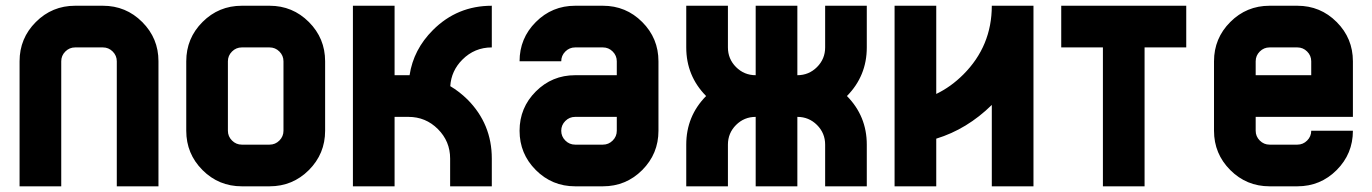

<svg xmlns="http://www.w3.org/2000/svg" viewBox="-20 -655 4825 675"><path d="M195.3 -439.5V0H48.8V-439.5Q48.8 -520.5 106 -577.6Q163.1 -634.8 244.1 -634.8H341.8Q422.9 -634.8 480 -577.6Q537.1 -520.5 537.1 -439.9V0H390.6V-439.5Q390.6 -459.5 376.2 -473.9Q361.8 -488.3 341.8 -488.3H244.1Q224.1 -488.3 209.7 -473.9Q195.3 -459.5 195.3 -439.5Z M927.7 -488.3H830.1Q810.1 -488.3 795.7 -473.9Q781.2 -459.5 781.2 -439.5V-195.3Q781.2 -175.3 795.7 -160.9Q810.1 -146.5 830.1 -146.5H927.7Q947.8 -146.5 962.2 -160.9Q976.6 -175.3 976.6 -195.3V-439.5Q976.6 -459.5 962.2 -473.9Q947.8 -488.3 927.7 -488.3ZM830.1 -634.8H927.7Q1008.8 -634.8 1065.9 -577.6Q1123 -520.5 1123 -439.5V-195.3Q1123 -114.3 1065.9 -57.1Q1008.8 0 927.7 0H830.1Q749 0 691.9 -57.1Q634.8 -114.3 634.8 -195.3V-439.5Q634.8 -520.5 691.9 -577.6Q749 -634.8 830.1 -634.8Z M1367.2 -244.1V0H1220.7V-634.8H1367.2V-390.6H1419.9Q1433.6 -481 1502 -549.3Q1587.4 -634.8 1709 -634.8V-488.3Q1648.4 -488.3 1605.5 -445.3Q1566.4 -406.2 1563 -352.1Q1595.2 -333 1623.5 -305.2Q1709 -219.2 1709 -97.7V0H1562.5V-97.7Q1562.5 -158.2 1519.5 -201.2Q1476.6 -244.1 1416 -244.1Z M2002 -146.5H2099.6Q2119.6 -146.5 2134 -160.9Q2148.4 -175.3 2148.4 -195.3V-244.1H2002Q1981.9 -244.1 1967.5 -229.7Q1953.1 -215.3 1953.1 -195.3Q1953.1 -175.3 1967.5 -160.9Q1981.9 -146.5 2002 -146.5ZM2099.6 0H2002Q1920.9 0 1863.8 -57.1Q1806.6 -114.3 1806.6 -195.3Q1806.6 -276.4 1863.8 -333.5Q1920.9 -390.6 2002 -390.6H2148.4V-439.5Q2148.4 -459.5 2134 -473.9Q2119.6 -488.3 2099.6 -488.3H2002Q1981.9 -488.3 1967.5 -473.9Q1953.1 -459.5 1953.1 -439.5H1806.6Q1806.6 -520.5 1863.8 -577.6Q1920.9 -634.8 2002 -634.8H2099.6Q2180.7 -634.8 2237.8 -577.6Q2294.9 -520.5 2294.9 -439.5V-195.3Q2294.9 -114.3 2237.8 -57.1Q2180.7 0 2099.6 0Z M2392.6 -488.3V-634.8H2539.1V-488.3Q2539.1 -447.8 2567.6 -419.2Q2596.2 -390.6 2636.7 -390.6V-634.8H2783.2V-390.6Q2823.7 -390.6 2852.3 -419.2Q2880.9 -447.8 2880.9 -488.3V-634.8H3027.3V-488.3Q3027.3 -388.2 2957.5 -317.4Q3027.3 -246.6 3027.3 -146.5V0H2880.9V-146.5Q2880.9 -187 2852.3 -215.6Q2823.7 -244.1 2783.2 -244.1V0H2636.7V-244.1Q2596.2 -244.1 2567.6 -215.6Q2539.1 -187 2539.1 -146.5V0H2392.6V-146.5Q2392.6 -246.6 2462.4 -317.4Q2392.6 -388.2 2392.6 -488.3Z M3613.3 -634.8V0H3466.8V-286.1Q3379.9 -200.7 3271.5 -167.5V0H3125V-634.8H3271.5V-324.7Q3323.2 -349.6 3366.7 -393.1Q3466.8 -493.2 3466.8 -634.8Z M4150.4 -634.8V-488.3H4003.9V0H3857.4V-488.3H3710.9V-634.8Z M4541 -488.3H4443.4Q4423.3 -488.3 4408.9 -473.9Q4394.5 -459.5 4394.5 -439.5V-390.6H4589.8V-439.5Q4589.8 -459.5 4575.4 -473.9Q4561 -488.3 4541 -488.3ZM4443.4 -634.8H4541Q4622.1 -634.8 4679.2 -577.6Q4736.3 -520.5 4736.3 -439.5V-244.1H4394.5V-195.3Q4394.5 -175.3 4408.9 -160.9Q4423.3 -146.5 4443.4 -146.5H4541Q4561 -146.5 4575.4 -160.9Q4589.8 -175.3 4589.8 -195.3H4736.3Q4736.3 -114.3 4679.2 -57.1Q4622.1 0 4541 0H4443.4Q4362.3 0 4305.2 -57.1Q4248 -114.3 4248 -195.3V-439.5Q4248 -520.5 4305.2 -577.6Q4362.3 -634.8 4443.4 -634.8Z"/></svg>

Font: Audex
Style: Regular
Weight: 400
Designer: GGBotNet
Foundry: GGBotNet
Version: 1.00